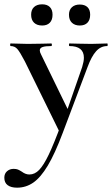

<svg xmlns="http://www.w3.org/2000/svg" viewBox="-58 -587 518 888"><path d="M438 -374Q408 -374 386.5 -350Q365 -326 347 -277L232 28Q196 124 163 179Q130 234 96 257.5Q62 281 21 281Q-7 281 -22.5 269.5Q-38 258 -38 235Q-38 216 -25.5 205Q-13 194 5 194Q17 194 24.5 197Q32 200 43 207Q60 220 78 220Q103 220 123.5 198.5Q144 177 167.5 128Q191 79 225 -13L222 33L57 -303Q34 -347 22 -360.5Q10 -374 -9 -374Q-11 -374 -11 -380Q-11 -386 -9 -386Q17 -386 31 -385L70 -384L138 -385Q153 -386 179 -386Q182 -386 182 -380Q182 -374 179 -374Q152 -374 139 -369.5Q126 -365 126 -354Q126 -346 132 -335L262 -68L231 -15L322 -277Q330 -303 330 -320Q330 -374 263 -374Q261 -374 261 -380Q261 -386 263 -386Q290 -386 304 -385L364 -384L403 -385Q414 -386 438 -386Q440 -386 440 -380Q440 -374 438 -374ZM86 -519Q86 -542 99.5 -554.5Q113 -567 137 -567Q160 -567 172.5 -554.5Q185 -542 185 -519Q185 -495 172.5 -482Q160 -469 137 -469Q113 -469 99.5 -482Q86 -495 86 -519ZM261 -519Q261 -541 274.5 -553.5Q288 -566 311 -566Q334 -566 346.5 -554Q359 -542 359 -519Q359 -495 346.5 -482Q334 -469 311 -469Q288 -469 274.5 -482Q261 -495 261 -519Z"/></svg>

Font: Cormorant Garamond SemiBold
Style: Regular
Weight: 600
Designer: Christian Thalmann (Catharsis Fonts)
Foundry: Catharsis Fonts
Version: Version 4.000